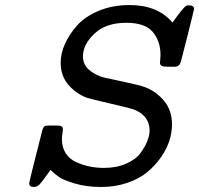

<svg xmlns="http://www.w3.org/2000/svg" viewBox="-20 -726 785 757"><path d="M95.2 -2.9Q95.2 -5.9 103.5 -40.5Q111.8 -75.2 126 -130.1Q140.1 -185.1 146 -209Q149.9 -224.1 155 -227.5Q160.2 -231 170.9 -231H200.2Q211.4 -231 215.8 -230.5Q220.2 -230 224.1 -226.6Q228 -223.1 228 -215.8Q228 -212.9 226.1 -200Q224.1 -187 224.1 -176.8Q224.1 -144.5 239.5 -121.3Q254.9 -98.1 280.5 -86.7Q306.2 -75.2 333 -69.6Q359.9 -64 390.1 -64Q439 -64 477.1 -80.6Q515.1 -97.2 533.4 -122.1Q551.8 -147 560.8 -169.9Q569.8 -192.9 569.8 -210.9Q569.8 -268.1 511.2 -293Q497.1 -298.8 418.5 -316.9Q339.8 -335 321.8 -340.8Q279.8 -356.9 249.5 -391.8Q219.2 -426.8 219.2 -479Q219.2 -515.1 236.1 -553Q252.9 -590.8 284.4 -626Q315.9 -661.1 369.9 -683.6Q423.8 -706.1 491.2 -706.1Q601.1 -706.1 660.2 -637.2Q683.1 -669.4 695.6 -684.3Q708 -699.2 712.4 -702.1Q716.8 -705.1 722.2 -705.1H724.1Q745.1 -705.1 745.1 -690.9Q745.1 -688 719.5 -585.9Q693.8 -483.9 692.9 -481.9Q687 -462.9 668.9 -462.9H641.1Q623 -462.9 616.9 -466.6Q610.8 -470.2 610.8 -479Q610.8 -481.9 611.8 -491.9Q612.8 -502 612.8 -509.8Q612.8 -564 582.3 -600.1Q551.8 -636.2 478 -636.2Q397.9 -636.2 352.5 -593.5Q307.1 -550.8 307.1 -503.9Q307.1 -469.7 334 -448.2Q360.8 -426.8 393.8 -419.4Q426.8 -412.1 476.8 -401.6Q526.9 -391.1 553.2 -381.8Q597.2 -364.7 627.7 -327.4Q658.2 -290 658.2 -234.9Q658.2 -204.1 647.7 -171.1Q637.2 -138.2 614.5 -105.7Q591.8 -73.2 560.3 -47.1Q528.8 -21 481.4 -4.9Q434.1 11.2 378.9 11.2Q320.8 11.2 275.4 -2.4Q230 -16.1 214.1 -27.1Q198.2 -38.1 179.2 -56.2Q146 -9.3 136 1Q126 11.2 113.8 11.2Q95.2 11.2 95.2 -2.9Z"/></svg>

Font: CMU Concrete
Style: BoldItalic
Weight: 700
Italic angle: -14.04°
Version: Version 0.7.0